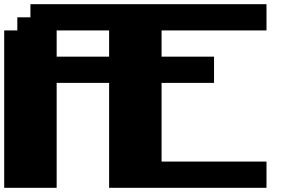

<svg xmlns="http://www.w3.org/2000/svg" viewBox="-20 -895 1415 915"><path d="M500 0H1250V-125H750V-500H1000V-625H750V-750H1250V-875H125V-812.5H62.5V-750H0V0H250V-500H500ZM500 -625H250V-750H500Z"/></svg>

Font: Faithful 32x
Style: Bold
Weight: 400
Foundry: Faithful Resource Pack
Version: Version 1.0; January 27, 2023